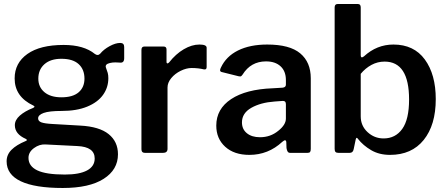

<svg xmlns="http://www.w3.org/2000/svg" viewBox="-20 -762 2231 957"><path d="M599 -528V-472Q599 -447 577 -450Q569 -451 555 -451Q540 -451 528 -448Q502 -442 508 -425Q514 -409 517 -398.5Q520 -388 520 -372Q520 -326 493.5 -289Q467 -252 414.5 -230.5Q362 -209 287 -209Q225 -209 197.5 -199Q170 -189 170 -172Q170 -158 186.5 -152Q203 -146 242 -144L380 -136Q475 -131 521.5 -93.5Q568 -56 568 7Q568 84 496.5 129.5Q425 175 293 175Q154 175 83.5 141.5Q13 108 13 42Q13 9 37.5 -15.5Q62 -40 108 -59Q114 -61 114 -64Q114 -67 108 -70Q54 -94 54 -138Q54 -164 79 -186Q104 -208 145 -224Q152 -228 152 -230Q152 -233 146 -236Q53 -280 53 -371Q53 -448 116.5 -493Q180 -538 297 -538Q398 -538 453 -493Q460 -488 466 -488Q473 -488 479 -494Q497 -516 526.5 -532Q556 -548 579 -548Q599 -548 599 -528ZM401 -370Q401 -416 372 -442.5Q343 -469 286 -469Q232 -469 201.5 -442Q171 -415 171 -370Q171 -328 201.5 -302.5Q232 -277 286 -277Q343 -277 372 -302Q401 -327 401 -370ZM207 -42Q177 -44 149.5 -24Q122 -4 122 25Q122 66 165.5 87Q209 108 303 108Q376 108 414 87.5Q452 67 452 28Q452 -30 366 -34Z M685 -18V-513Q685 -530 699 -530H796Q810 -530 810 -515V-454Q810 -446 815 -446Q818 -446 823 -451Q856 -493 896 -516.5Q936 -540 974 -540Q1010 -540 1010 -524V-428Q1010 -414 997 -416Q969 -423 935 -423Q909 -423 880.5 -409Q852 -395 833.5 -372.5Q815 -350 815 -326V-20Q815 0 792 0H703Q685 0 685 -18Z M1223 10Q1147 10 1102.5 -30.5Q1058 -71 1058 -136Q1058 -219 1132 -268Q1206 -317 1339 -322L1389 -325Q1405 -327 1405 -340V-363Q1405 -407 1378.5 -431.5Q1352 -456 1306 -456Q1230 -456 1189 -390Q1186 -386 1183.5 -383.5Q1181 -381 1177 -381Q1172 -381 1169 -382L1085 -403Q1077 -405 1077 -412Q1077 -417 1081 -425Q1107 -481 1166.5 -510.5Q1226 -540 1312 -540Q1424 -540 1476.5 -496Q1529 -452 1529 -372V-20Q1529 -9 1525.5 -4.5Q1522 0 1512 0H1427Q1418 0 1414 -6Q1410 -12 1408 -24L1407 -54Q1406 -63 1400 -63Q1397 -63 1387 -55Q1317 10 1223 10ZM1390 -259 1349 -256Q1279 -251 1232.5 -224.5Q1186 -198 1186 -152Q1186 -118 1210.5 -98Q1235 -78 1276 -78Q1328 -78 1367 -110Q1405 -140 1405 -171V-242Q1405 -251 1401.5 -255Q1398 -259 1390 -259Z M1668 0Q1657 0 1652.5 -4.5Q1648 -9 1648 -20V-725Q1648 -742 1663 -742H1764Q1778 -742 1778 -725V-488Q1778 -476 1784 -476Q1787 -476 1794 -481Q1858 -540 1941 -540Q2043 -540 2097.5 -465.5Q2152 -391 2152 -268Q2152 -139 2092 -64.5Q2032 10 1924 10Q1870 10 1830 -13.5Q1790 -37 1764 -70Q1761 -75 1758 -75Q1755 -75 1753 -67L1743 -19Q1741 -9 1736 -4.5Q1731 0 1722 0ZM1778 -182Q1778 -135 1812 -103.5Q1846 -72 1892 -72Q1951 -72 1985 -119.5Q2019 -167 2019 -266Q2019 -455 1897 -455Q1862 -455 1831.5 -438.5Q1801 -422 1778 -394Z"/></svg>

Font: n
Style: Regular
Weight: 600
Designer: Pablo Impallari, Rodrigo Fuenzalida
Foundry: Impallari Type
Version: Version 1.002; ttfautohint (v1.5)